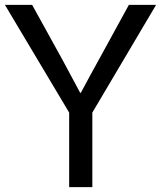

<svg xmlns="http://www.w3.org/2000/svg" viewBox="-23 -765 658 785"><path d="M-2.9 -745.1H108.4L232.4 -520.5Q272.5 -446.3 304.7 -385.7H307.6Q320.3 -409.2 345.2 -455.6Q370.1 -502 380.9 -520.5L503.9 -745.1H615.2L354.5 -304.7V0H259.8V-304.7Z"/></svg>

Font: Gothic A1 Medium
Style: Regular
Weight: 500
Designer: HanYang I&C Co.,Ltd.
Foundry: HanYang I&C Co.,Ltd.
Version: Version 2.50